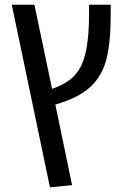

<svg xmlns="http://www.w3.org/2000/svg" viewBox="-20 -584 535 815"><path d="M450 -564V-528Q450 -407 432.5 -335.5Q415 -264 365 -216.5Q315 -169 215 -140L286 202L192 211L30 -564H126L201 -207Q261 -227 294.5 -261.5Q328 -296 343 -358.5Q358 -421 358 -526V-564Z"/></svg>

Font: FiraGOUPP
Style: Medium
Weight: 400
Designer: bBox Type
Foundry: bBox Type GmbH
Version: Version 1.001